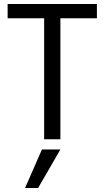

<svg xmlns="http://www.w3.org/2000/svg" viewBox="-20 -694 522 957"><path d="M105 243 189 51H281L170 243ZM463 -674V-603H281V0H200V-603H18V-674Z"/></svg>

Font: Hind
Style: Regular
Weight: 400
Designer: Manushi Parikh, Satya Rajpurohit
Foundry: Indian Type Foundry
Version: Version 2.000;PS 1.0;hotconv 1.0.79;makeotf.lib2.5.61930